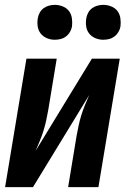

<svg xmlns="http://www.w3.org/2000/svg" viewBox="-20 -772 540 792"><path d="M1 0 89 -530H214L179 -318Q175 -296 170.5 -275Q166 -254 159.5 -233Q153 -212 144.5 -191.5Q136 -171 127 -150L359 -530H474L386 0H261L296 -212Q300 -234 304.5 -255Q309 -276 315.5 -297Q322 -318 330.5 -338.5Q339 -359 348 -380L116 0ZM406 -608Q389 -608 373.5 -614.5Q358 -621 348 -633.5Q338 -646 335.5 -663Q333 -680 336 -697Q338 -709 344 -720Q350 -731 360.5 -738.5Q371 -746 383 -749Q395 -752 406 -752Q423 -752 439 -745.5Q455 -739 464.5 -726.5Q474 -714 476.5 -697Q479 -680 477 -663Q475 -651 468.5 -640Q462 -629 452 -621.5Q442 -614 430 -611Q418 -608 406 -608ZM206 -608Q189 -608 173.5 -614.5Q158 -621 148 -633.5Q138 -646 135.5 -663Q133 -680 136 -697Q138 -709 144 -720Q150 -731 160.5 -738.5Q171 -746 183 -749Q195 -752 206 -752Q223 -752 239 -745.5Q255 -739 264.5 -726.5Q274 -714 276.5 -697Q279 -680 277 -663Q275 -651 268.5 -640Q262 -629 252 -621.5Q242 -614 230 -611Q218 -608 206 -608Z"/></svg>

Font: Iosevka Curly XBdObl
Style: Regular
Weight: 800
Italic angle: -9°
Monospace: yes
Designer: Belleve Invis
Foundry: Belleve Invis
Version: Version 11.1.0; ttfautohint (v1.8.3)